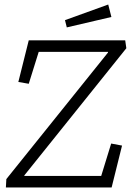

<svg xmlns="http://www.w3.org/2000/svg" viewBox="-20 -828 602 848"><path d="M472 -753 275 -707 267 -739 458 -808ZM473 0H6L8 -37L457 -596V-599H151L107 -458L61 -466L107 -650H533L538 -615L88 -54L87 -51H427L471 -194L519 -185Z"/></svg>

Font: Zilla Slab Light
Style: Italic
Weight: 300
Italic angle: -6°
Designer: Typotheque.com
Foundry: Typotheque type foundry
Version: Version 1.1; 2017; ttfautohint (v1.6)